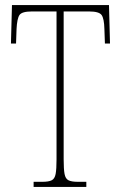

<svg xmlns="http://www.w3.org/2000/svg" viewBox="-20 -734 476 754"><path d="M112 0V-20H146Q171 -20 183 -26Q195 -32 198.5 -51Q202 -70 202 -108V-689H105Q66 -689 56.5 -675Q47 -661 45 -620L43 -563H23L27 -714H408L412 -563H392L390 -620Q389 -661 379 -675Q369 -689 330 -689H230V-108Q230 -70 233.5 -51Q237 -32 249 -26Q261 -20 286 -20H319V0Z"/></svg>

Font: Noto Serif Ethiopic ExtraCondensed Thin
Style: Regular
Weight: 100
Width: 2
Designer: Monotype Design Team
Foundry: Monotype Imaging Inc.
Version: Version 2.102; ttfautohint (v1.8.4.7-5d5b)